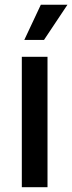

<svg xmlns="http://www.w3.org/2000/svg" viewBox="-20 -779 301 799"><path d="M70.8 0V-542.5H177.7V0ZM81.1 -612.8 149.9 -759.3H260.7L163.1 -612.8Z"/></svg>

Font: Inter 16pt Medium
Style: Regular
Weight: 500
Version: Version 4.001;git-66647c0bb